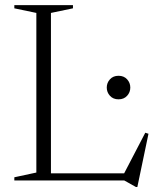

<svg xmlns="http://www.w3.org/2000/svg" viewBox="-20 -705 616 750"><path d="M516.5 25.5H511L465.5 0H142V-28H501.5L458.5 -15.5L547.5 -186.5L560 -182.5ZM179 -654.5V0H36V-12.5L122 -31V-654.5L36 -672.5V-685H265V-672.5ZM443 -317Q422 -317 409.5 -330.8Q397 -344.5 397 -363Q397 -381.5 409.5 -395.2Q422 -409 443 -409Q464 -409 476.5 -395.2Q489 -381.5 489 -363Q489 -344.5 476.5 -330.8Q464 -317 443 -317Z"/></svg>

Font: Newsreader 36pt Light
Style: Regular
Weight: 300
Designer: Hugues Gentile
Foundry: Production Type
Version: Version 1.003